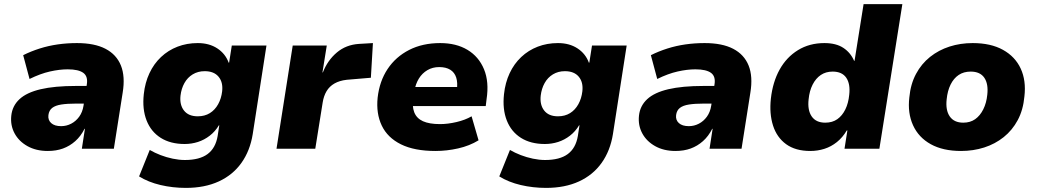

<svg xmlns="http://www.w3.org/2000/svg" viewBox="-20 -725 5056 936"><path d="M213 11Q156 11 114 -12.5Q72 -36 51 -75Q30 -114 35 -161Q40 -209 75 -241.5Q110 -274 178 -290Q246 -306 350 -306H422L409 -220H351Q308 -220 279 -215.5Q250 -211 234.5 -199Q219 -187 216 -164Q213 -140 229.5 -125Q246 -110 278 -110Q304 -110 327 -122Q350 -134 366 -156Q382 -178 387 -209L403 -312Q410 -352 386.5 -369.5Q363 -387 310 -387Q270 -387 223.5 -376.5Q177 -366 124 -340L93 -456Q131 -475 173.5 -488.5Q216 -502 261.5 -508.5Q307 -515 355 -515Q441 -515 494.5 -487Q548 -459 569.5 -405.5Q591 -352 578 -273L535 0H379L394 -97H392Q374 -61 347 -37Q320 -13 287 -1Q254 11 213 11Z M886 191Q822 191 762.5 177Q703 163 658 135L710 6Q734 20 762.5 31Q791 42 822 48.5Q853 55 881 55Q953 55 992 26Q1031 -3 1041 -62L1049 -114H1047Q1029 -84 1002.5 -63.5Q976 -43 945 -33Q914 -23 880 -23Q811 -23 763.5 -53Q716 -83 694.5 -138Q673 -193 681 -266Q687 -322 708.5 -368Q730 -414 765 -447Q800 -480 845.5 -497.5Q891 -515 944 -515Q1000 -515 1039.5 -489Q1079 -463 1095 -419L1097 -420L1110 -503H1279L1212 -71Q1199 10 1157 69Q1115 128 1046.5 159.5Q978 191 886 191ZM944 -158Q978 -158 1003 -173.5Q1028 -189 1043.5 -217Q1059 -245 1063 -280Q1068 -324 1045.5 -351Q1023 -378 978 -378Q945 -378 919.5 -362.5Q894 -347 879 -320Q864 -293 860 -259Q855 -214 877 -186Q899 -158 944 -158Z M1328 0 1407 -503H1573L1552 -372H1554Q1577 -431 1622 -469Q1667 -507 1730 -511L1798 -515L1788 -346L1670 -336Q1635 -332 1610.5 -318Q1586 -304 1572 -280.5Q1558 -257 1553 -225L1517 0Z M2103 11Q2000 11 1934.5 -21.5Q1869 -54 1841 -113Q1813 -172 1821 -249Q1830 -329 1869.5 -388.5Q1909 -448 1974.5 -481.5Q2040 -515 2126 -515Q2204 -515 2259 -482Q2314 -449 2339.5 -387.5Q2365 -326 2352 -241L2348 -208H1966L1981 -301H2219L2207 -286Q2212 -322 2204 -347Q2196 -372 2175 -385Q2154 -398 2121 -398Q2089 -398 2063.5 -383Q2038 -368 2022 -342Q2006 -316 2000 -281L1995 -252Q1988 -207 1999.5 -177.5Q2011 -148 2042 -134Q2073 -120 2125 -120Q2163 -120 2205.5 -130Q2248 -140 2279 -158L2313 -41Q2269 -14 2213.5 -1.5Q2158 11 2103 11Z M2642 191Q2578 191 2518.5 177Q2459 163 2414 135L2466 6Q2490 20 2518.5 31Q2547 42 2578 48.5Q2609 55 2637 55Q2709 55 2748 26Q2787 -3 2797 -62L2805 -114H2803Q2785 -84 2758.5 -63.5Q2732 -43 2701 -33Q2670 -23 2636 -23Q2567 -23 2519.5 -53Q2472 -83 2450.5 -138Q2429 -193 2437 -266Q2443 -322 2464.5 -368Q2486 -414 2521 -447Q2556 -480 2601.5 -497.5Q2647 -515 2700 -515Q2756 -515 2795.5 -489Q2835 -463 2851 -419L2853 -420L2866 -503H3035L2968 -71Q2955 10 2913 69Q2871 128 2802.5 159.5Q2734 191 2642 191ZM2700 -158Q2734 -158 2759 -173.5Q2784 -189 2799.5 -217Q2815 -245 2819 -280Q2824 -324 2801.5 -351Q2779 -378 2734 -378Q2701 -378 2675.5 -362.5Q2650 -347 2635 -320Q2620 -293 2616 -259Q2611 -214 2633 -186Q2655 -158 2700 -158Z M3273 11Q3216 11 3174 -12.5Q3132 -36 3111 -75Q3090 -114 3095 -161Q3100 -209 3135 -241.5Q3170 -274 3238 -290Q3306 -306 3410 -306H3482L3469 -220H3411Q3368 -220 3339 -215.5Q3310 -211 3294.5 -199Q3279 -187 3276 -164Q3273 -140 3289.5 -125Q3306 -110 3338 -110Q3364 -110 3387 -122Q3410 -134 3426 -156Q3442 -178 3447 -209L3463 -312Q3470 -352 3446.5 -369.5Q3423 -387 3370 -387Q3330 -387 3283.5 -376.5Q3237 -366 3184 -340L3153 -456Q3191 -475 3233.5 -488.5Q3276 -502 3321.5 -508.5Q3367 -515 3415 -515Q3501 -515 3554.5 -487Q3608 -459 3629.5 -405.5Q3651 -352 3638 -273L3595 0H3439L3454 -97H3452Q3434 -61 3407 -37Q3380 -13 3347 -1Q3314 11 3273 11Z M3930 11Q3858 11 3812.5 -22Q3767 -55 3748.5 -113Q3730 -171 3738 -244Q3747 -325 3780.5 -385.5Q3814 -446 3870 -480.5Q3926 -515 3999 -515Q4056 -515 4091.5 -491.5Q4127 -468 4144 -428L4146 -429L4190 -705H4379L4267 0H4097L4111 -89H4108Q4088 -55 4060 -32.5Q4032 -10 3999 0.5Q3966 11 3930 11ZM4003 -127Q4038 -127 4062 -144Q4086 -161 4101 -191.5Q4116 -222 4120 -263Q4126 -316 4105.5 -346Q4085 -376 4039 -376Q4006 -376 3981.5 -359.5Q3957 -343 3941.5 -312.5Q3926 -282 3922 -241Q3916 -188 3937 -157.5Q3958 -127 4003 -127Z M4665 11Q4577 11 4517.5 -22Q4458 -55 4431 -114.5Q4404 -174 4413 -250Q4419 -315 4445.5 -364.5Q4472 -414 4514 -447.5Q4556 -481 4609 -498Q4662 -515 4722 -515Q4810 -515 4869.5 -482Q4929 -449 4956 -390.5Q4983 -332 4974 -255Q4968 -189 4941.5 -139.5Q4915 -90 4873 -56.5Q4831 -23 4778 -6Q4725 11 4665 11ZM4676 -127Q4710 -127 4734 -144Q4758 -161 4773.5 -192Q4789 -223 4793 -263Q4799 -316 4778.5 -346Q4758 -376 4712 -376Q4678 -376 4653.5 -359.5Q4629 -343 4614 -312.5Q4599 -282 4595 -241Q4589 -188 4610 -157.5Q4631 -127 4676 -127Z"/></svg>

Font: Nunito Sans 8pt Black
Style: Italic
Weight: 900
Italic angle: -9°
Version: Version 3.101;gftools[0.9.27]